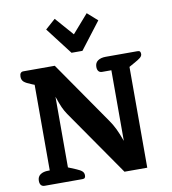

<svg xmlns="http://www.w3.org/2000/svg" viewBox="-101 -1058 1026 1146"><g transform="rotate(-10 412.0 -485.5)"><path d="M247 -917 308 -971 405 -860 502 -971 563 -917 438 -754H372ZM47 -35Q47 -60 65 -72.5Q83 -85 113 -85H122V-604L109 -609Q73 -623 60 -634.5Q47 -646 47 -666Q47 -681 53 -688Q59 -695 69 -695H260L522 -317Q542 -289 557 -258Q572 -227 588 -182V-610H532Q518 -610 510.5 -619Q503 -628 503 -645Q503 -670 521 -682.5Q539 -695 569 -695H761Q772 -695 776 -690Q780 -685 780 -675Q780 -663 768 -653Q756 -643 730 -629L698 -611V0H560L283 -399Q268 -421 257.5 -444.5Q247 -468 232 -512V-84L280 -64Q304 -54 314 -44.5Q324 -35 324 -20Q324 -10 320 -5Q316 0 305 0H76Q62 0 54.5 -9Q47 -18 47 -35Z"/></g></svg>

Font: Maitree
Style: Bold
Weight: 700
Designer: CadsonDemak Team
Foundry: CadsonDemak
Version: Version 1.002